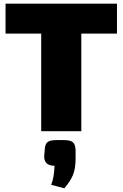

<svg xmlns="http://www.w3.org/2000/svg" viewBox="-20 -710 663 1039"><path d="M613 -528H420V0H203V-528H10V-690H613ZM286 48H324Q360 48 374 59.5Q388 71 389 102V150Q389 203 374.5 237.5Q360 272 328 309L257 290Q273 251 275 187Q221 187 219 139L222 102Q223 71 236.5 59.5Q250 48 286 48Z"/></svg>

Font: Exo 2.0 Black
Style: Regular
Weight: 900
Designer: Natanael Gama
Version: Version 1.001;PS 001.001;hotconv 1.0.70;makeotf.lib2.5.58329